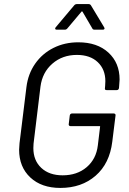

<svg xmlns="http://www.w3.org/2000/svg" viewBox="-20 -916 635 944"><path d="M74 -180Q74 -190 76 -212L110 -488Q118 -553 153 -603Q188 -653 243 -680.5Q298 -708 365 -708Q458 -708 513 -657.5Q568 -607 568 -525Q568 -516 566 -496L565 -483Q563 -473 554 -473H504Q494 -473 496 -483L497 -495Q498 -503 498 -517Q498 -575 460.5 -610.5Q423 -646 358 -646Q287 -646 237.5 -603Q188 -560 179 -490L145 -210Q144 -202 144 -188Q144 -127 183 -90.5Q222 -54 288 -54Q359 -54 406 -94Q453 -134 461 -201L472 -292Q473 -293 472 -294.5Q471 -296 469 -296H326Q322 -296 319.5 -299Q317 -302 318 -306L323 -348Q325 -358 334 -358H540Q544 -358 546.5 -355Q549 -352 548 -348L532 -219Q519 -112 450 -52Q381 8 277 8Q184 8 129 -43.5Q74 -95 74 -180ZM254 -782 345 -890Q350 -896 359 -896H415Q423 -896 427 -890L492 -782L494 -777Q494 -770 485 -770H446Q436 -770 434 -776L386 -858Q385 -860 383 -860Q381 -860 380 -858L311 -776Q306 -770 298 -770H259Q253 -770 251.5 -773.5Q250 -777 254 -782Z"/></svg>

Font: Barlow
Style: Italic
Weight: 400
Italic angle: -7°
Designer: Jeremy Tribby
Foundry: Tribby Type
Version: Version 1.408